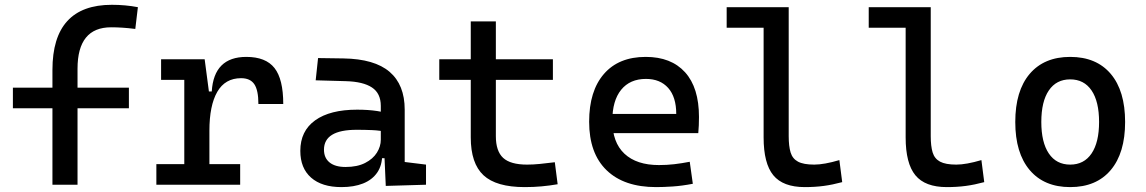

<svg xmlns="http://www.w3.org/2000/svg" viewBox="-20 -762 4728 792"><path d="M196.3 0V-473.6Q196.3 -742.2 441.4 -742.2Q497.1 -742.2 548.8 -732.4L538.1 -642.6Q507.3 -646.5 483.9 -647.9Q460.4 -649.4 438.5 -649.4Q299.8 -649.4 299.8 -478.5V0ZM33.2 -315.4V-400.4H511.7V-315.4Z M843.8 -222.7 813.5 -384.8H853.5Q862.3 -527.3 996.1 -527.3Q1076.2 -527.3 1112.3 -481.4Q1148.4 -435.5 1148.4 -333H1045.9Q1045.9 -389.6 1029.1 -414.6Q1012.2 -439.5 974.6 -439.5Q908.7 -439.5 876.2 -383.1Q843.8 -326.7 843.8 -222.7ZM625 0V-85H970.7V0ZM740.2 0V-517.6H824.2L843.8 -369.1V0ZM644.5 -432.6V-517.6H817.4L827.1 -432.6Z M1571.3 4.9 1564.5 -148.4 1550.8 -191.4V-325.2Q1550.8 -377 1514.4 -401.1Q1478 -425.3 1406.2 -427.2L1282.2 -430.7L1292 -522.5L1396.5 -521Q1524.9 -519 1587.2 -465.6Q1649.4 -412.1 1649.4 -309.6V-93.8L1737.3 -83V0ZM1388.7 9.8Q1307.6 9.8 1263.2 -29.3Q1218.8 -68.4 1218.8 -139.6Q1218.8 -221.7 1280 -265.6Q1341.3 -309.6 1453.1 -309.6Q1499.5 -309.6 1535.9 -304Q1572.3 -298.3 1600.6 -287.1L1579.1 -216.8Q1546.4 -224.1 1515.1 -225.3Q1483.9 -226.6 1451.2 -226.6Q1316.4 -226.6 1316.4 -144.5Q1316.4 -110.4 1339.6 -91.8Q1362.8 -73.2 1405.3 -73.2Q1453.6 -73.2 1486.1 -89.8Q1518.6 -106.4 1534.7 -132.3Q1550.8 -158.2 1550.8 -185.5V-242.2L1581.1 -109.4H1540L1556.6 -125Q1556.6 -80.1 1535.9 -50Q1515.1 -20 1477.5 -5.1Q1439.9 9.8 1388.7 9.8Z M2144.5 9.8Q2026.9 9.8 1974.4 -39.1Q1921.9 -87.9 1921.9 -195.3V-283.2H2025.4V-200.2Q2025.4 -138.7 2055.4 -110.8Q2085.4 -83 2154.3 -83Q2178.7 -83 2206.1 -85.7Q2233.4 -88.4 2268.6 -92.8L2280.3 -2Q2246.1 3.9 2213.6 6.8Q2181.2 9.8 2144.5 9.8ZM1921.9 -244.1V-673.8H2025.4V-244.1ZM1792 -432.6V-517.6H2260.7V-432.6Z M2686.5 9.8Q2554.2 9.8 2482.2 -59.8Q2410.2 -129.4 2410.2 -259.8Q2410.2 -386.7 2471.2 -457Q2532.2 -527.3 2643.6 -527.3Q2748.5 -527.3 2805.9 -463.9Q2863.3 -400.4 2863.3 -279.3Q2863.3 -243.7 2860.4 -212.9H2497.1V-292H2769.5Q2769.5 -361.8 2736.3 -399.2Q2703.1 -436.5 2644.5 -436.5Q2578.6 -436.5 2542.2 -391.6Q2505.9 -346.7 2505.9 -264.6Q2505.9 -174.8 2555.9 -127.9Q2606 -81.1 2698.2 -81.1Q2730.5 -81.1 2761.7 -84.7Q2793 -88.4 2825.2 -94.7L2837.9 -3.9Q2792 4.9 2753.9 7.3Q2715.8 9.8 2686.5 9.8Z M3299.8 9.8Q3210 9.8 3169.9 -39.1Q3129.9 -87.9 3129.9 -195.3V-732.4H3233.4V-200.2Q3233.4 -159.2 3241.2 -133.3Q3249 -107.4 3271.7 -95.2Q3294.4 -83 3338.9 -83Q3379.4 -83 3442.4 -101.6L3454.1 -10.7Q3414.6 0 3378.2 4.9Q3341.8 9.8 3299.8 9.8ZM2977.5 -647.5V-732.4H3138.7V-647.5Z M3885.7 9.8Q3795.9 9.8 3755.9 -39.1Q3715.8 -87.9 3715.8 -195.3V-732.4H3819.3V-200.2Q3819.3 -159.2 3827.1 -133.3Q3835 -107.4 3857.7 -95.2Q3880.4 -83 3924.8 -83Q3965.3 -83 4028.3 -101.6L4040 -10.7Q4000.5 0 3964.1 4.9Q3927.7 9.8 3885.7 9.8ZM3563.5 -647.5V-732.4H3724.6V-647.5Z M4394.5 9.8Q4287.1 9.8 4227.5 -60.5Q4168 -130.9 4168 -258.8Q4168 -387.2 4227.5 -457.3Q4287.1 -527.3 4394.5 -527.3Q4502.4 -527.3 4561.8 -457.3Q4621.1 -387.2 4621.1 -258.8Q4621.1 -130.9 4561.8 -60.5Q4502.4 9.8 4394.5 9.8ZM4394.5 -83Q4451.7 -83 4482.7 -128.9Q4513.7 -174.8 4513.7 -258.8Q4513.7 -343.3 4482.7 -388.9Q4451.7 -434.6 4394.5 -434.6Q4337.4 -434.6 4306.4 -388.9Q4275.4 -343.3 4275.4 -258.8Q4275.4 -174.8 4306.4 -128.9Q4337.4 -83 4394.5 -83Z"/></svg>

Font: Cascadia Mono
Style: Regular
Weight: 400
Monospace: yes
Designer: Aaron Bell
Foundry: Saja Typeworks
Version: Version 2102.003